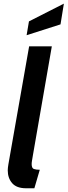

<svg xmlns="http://www.w3.org/2000/svg" viewBox="-20 -998 362 1028"><path d="M119.5 10Q69 10 45.2 -17.2Q21.5 -44.5 21.5 -86Q21.5 -98 24.8 -117.5Q28 -137 36 -181.5L136 -750H257.5L157 -171.5Q153.5 -150 151.5 -138.8Q149.5 -127.5 149.5 -119.5Q149.5 -97.5 161.5 -93.2Q173.5 -89 193 -89L164 10ZM122.5 -809.5 135 -883.5 322 -978.5 304 -867.5Z"/></svg>

Font: Cabin
Style: Bold Italic
Weight: 700
Width: 4
Italic angle: -10°
Designer: Pablo Impallari
Foundry: Pablo Impallari. http://www.impallari.com Igino Marini. http://www.ikern.com
Version: Version 3.001